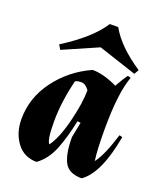

<svg xmlns="http://www.w3.org/2000/svg" viewBox="-140 -838 802 945"><g transform="rotate(20 261.0 -365.5)"><path d="M468 -557 268 -623 85 -543 71 -567Q214 -657 271 -746H315Q362 -661 482 -581ZM22 -159Q22 -270 91 -363Q160 -456 269 -505Q327 -505 400 -470Q425 -515 442 -537L458 -532Q424 -443 424 -250Q424 -141 432 -87Q467 -131 503 -248L519 -244Q483 -42 400 15Q332 15 309 -29Q286 -73 286 -159L302 -240L285 -242Q267 -153 240.5 -87Q214 -21 164 15Q98 15 60 -35.5Q22 -86 22 -159ZM206 -422Q177 -304 177 -203Q177 -102 194 -88Q229 -135 254 -235Q279 -335 279 -402Q260 -429 238 -429Q216 -429 206 -422Z"/></g></svg>

Font: Almendra
Style: Bold Italic
Weight: 700
Italic angle: -12°
Designer: Ana Sanfelippo
Foundry: Ana Sanfelippo
Version: Version 1.004